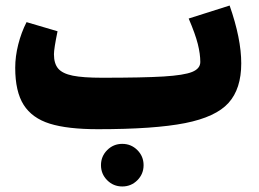

<svg xmlns="http://www.w3.org/2000/svg" viewBox="-20 -447 937 694"><path d="M852 -218Q852 -126 806 -75Q760 -24 649 -2Q538 20 334 20Q224 20 160 0Q96 -20 65.5 -68Q35 -116 35 -202Q35 -243 46 -286.5Q57 -330 76 -367L188 -334Q175 -271 175 -251Q175 -217 190.5 -199Q206 -181 243 -173.5Q280 -166 349 -166Q497 -166 571 -170.5Q645 -175 674.5 -187Q704 -199 704 -223Q704 -252 695 -288Q686 -324 662 -380L810 -427Q852 -307 852 -218ZM345 150Q345 118 367.5 95.5Q390 73 422 73Q454 73 476.5 95.5Q499 118 499 150Q499 182 476.5 204.5Q454 227 422 227Q390 227 367.5 204.5Q345 182 345 150Z"/></svg>

Font: FiraGO Heavy
Style: Regular
Weight: 900
Designer: bBox Type
Foundry: bBox Type GmbH
Version: Version 1.001